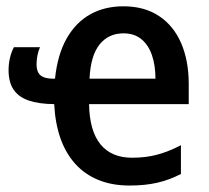

<svg xmlns="http://www.w3.org/2000/svg" viewBox="-20 -570 653 600"><path d="M365.7 -550.3Q431.2 -550.3 476.8 -520Q522.5 -489.7 546.1 -435.1Q569.8 -380.4 569.8 -307.1V-244.6H258.3Q259.8 -161.1 293.9 -119.1Q328.1 -77.1 392.6 -77.1Q436 -77.1 471.4 -86.7Q506.8 -96.2 545.4 -116.2V-26.4Q509.8 -7.8 471.7 1Q433.6 9.8 384.8 9.8Q330.1 9.8 287.6 -7.6Q245.1 -24.9 215.3 -57.9Q185.5 -90.8 168.9 -137.9Q152.3 -185.1 149.4 -244.6Q100.6 -245.1 69.1 -256.1Q37.6 -267.1 22.2 -290.3Q6.8 -313.5 6.8 -350.6Q6.8 -370.6 11.2 -389.2Q15.6 -407.7 23.4 -422.4H105Q99.6 -410.2 96.9 -396.5Q94.2 -382.8 94.2 -368.7Q94.2 -346.2 105.7 -335.4Q117.2 -324.7 142.6 -324.2H151.9Q159.7 -398.9 188 -449.2Q216.3 -499.5 261.5 -524.9Q306.6 -550.3 365.7 -550.3ZM365.7 -465.8Q319.3 -465.8 291.3 -431.2Q263.2 -396.5 259.8 -324.2H465.8Q465.8 -365.7 454.8 -397.7Q443.8 -429.7 421.6 -447.8Q399.4 -465.8 365.7 -465.8Z"/></svg>

Font: Open Sans SemiCondensed SemiBold
Style: Regular
Weight: 600
Width: 4
Designer: Monotype Design Team
Foundry: Monotype Imaging Inc.
Version: Version 3.000